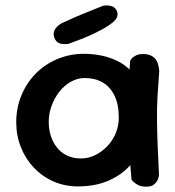

<svg xmlns="http://www.w3.org/2000/svg" viewBox="-20 -702 658 721"><path d="M279 -2Q227 -1 183.5 -19.5Q140 -38 108 -71.5Q76 -105 58.5 -149Q41 -193 41 -243Q41 -297 60.5 -344Q80 -391 114 -425.5Q148 -460 193.5 -479.5Q239 -499 291 -500Q366 -500 420 -473.5Q474 -447 502.5 -391.5Q531 -336 531 -250Q531 -200 514 -155.5Q497 -111 465 -77Q433 -43 386 -23Q339 -3 279 -2ZM284 -107Q312 -107 337.5 -119.5Q363 -132 383 -153Q403 -174 414.5 -201.5Q426 -229 426 -260Q426 -311 409.5 -344Q393 -377 364.5 -393Q336 -409 298 -409Q271 -409 246 -395Q221 -381 202.5 -357Q184 -333 173.5 -304Q163 -275 163 -244Q163 -205 178 -173.5Q193 -142 220 -124.5Q247 -107 284 -107ZM529 -1Q510 -1 498 -7.5Q486 -14 480 -20.5Q474 -27 474 -27Q467 -100 463 -172Q459 -244 460.5 -319Q462 -394 469 -475Q469 -475 474 -481.5Q479 -488 491 -494Q503 -500 524 -499Q545 -497 556.5 -487.5Q568 -478 572 -465.5Q576 -453 577 -444Q578 -435 578 -435Q574 -384 571.5 -340Q569 -296 569.5 -251.5Q570 -207 572 -157Q574 -107 577 -46Q577 -46 576 -39Q575 -32 570.5 -23.5Q566 -15 556.5 -8Q547 -1 529 -1ZM236 -537Q236 -537 230.5 -536.5Q225 -536 216.5 -536.5Q208 -537 200 -541Q192 -545 187 -554Q180 -568 182 -579Q184 -590 191 -598Q198 -606 204 -610Q210 -614 210 -614Q259 -637 296.5 -652Q334 -667 366 -680Q366 -680 371.5 -681Q377 -682 385 -681.5Q393 -681 401.5 -678Q410 -675 416 -666Q422 -656 421.5 -647.5Q421 -639 417 -633Q413 -627 409.5 -623.5Q406 -620 406 -620Q388 -605 366 -593Q344 -581 321 -570.5Q298 -560 276.5 -552Q255 -544 236 -537Z"/></svg>

Font: Sour Gummy Black Medium
Style: Regular
Weight: 500
Version: Version 1.000